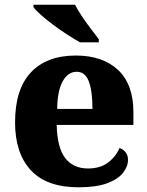

<svg xmlns="http://www.w3.org/2000/svg" viewBox="-20 -786 626 816"><path d="M314 10Q178 10 111 -62.5Q44 -135 44 -266Q44 -407 111.5 -478.5Q179 -550 302 -550Q416 -550 481.5 -489Q547 -428 547 -309V-255H221Q223 -159 257 -114.5Q291 -70 354 -70Q406 -70 439 -95Q472 -120 488 -157Q505 -151 514.5 -138Q524 -125 524 -107Q524 -78 502.5 -51Q481 -24 435 -7Q389 10 314 10ZM373 -323Q373 -399 357.5 -440Q342 -481 306 -481Q269 -481 246.5 -440.5Q224 -400 223 -323ZM320 -606Q295 -620 265 -639.5Q235 -659 205.5 -681Q176 -703 153.5 -723Q131 -743 122 -756V-766H299Q310 -744 328 -717Q346 -690 366 -664Q386 -638 400 -619V-606Z"/></svg>

Font: Noto Serif Armenian ExtraBold
Style: Regular
Weight: 800
Version: Version 2.007